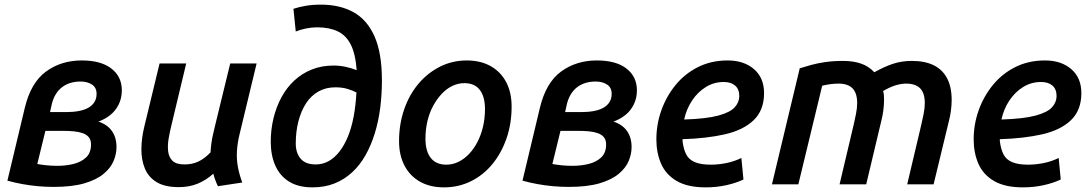

<svg xmlns="http://www.w3.org/2000/svg" viewBox="-20 -796 4704 829"><path d="M212 11Q178 11 144.5 8Q111 5 77.5 -1Q44 -7 12 -16L87 -330Q113 -439 178.5 -487Q244 -535 333 -535Q416 -535 461 -500Q506 -465 506 -406Q506 -373 493 -346Q480 -319 457.5 -300.5Q435 -282 405 -271Q444 -258 463.5 -230Q483 -202 483 -161Q483 -131 470.5 -101Q458 -71 427.5 -45.5Q397 -20 344.5 -4.5Q292 11 212 11ZM228 -80Q264 -80 297 -88Q330 -96 351.5 -116Q373 -136 373 -172Q373 -192 363.5 -203.5Q354 -215 337 -221Q320 -227 298.5 -229Q277 -231 252 -231H176L141 -88Q156 -85 179 -82.5Q202 -80 228 -80ZM196 -312H265Q295 -312 319.5 -316.5Q344 -321 361 -330.5Q378 -340 387.5 -355Q397 -370 397 -391Q397 -418 377 -431Q357 -444 328 -444Q280 -444 248 -419.5Q216 -395 204 -348Z M752 12Q692 12 656.5 -9.5Q621 -31 605.5 -68.5Q590 -106 590.5 -153Q591 -200 603 -249L669 -522H784L722 -263Q714 -231 708.5 -200Q703 -169 706 -143Q709 -117 725 -101.5Q741 -86 777 -86Q810 -86 836.5 -98.5Q863 -111 889 -138Q890 -156 892.5 -175.5Q895 -195 899.5 -214.5Q904 -234 908 -251L974 -522H1088L1014 -215Q1005 -178 1003 -142.5Q1001 -107 1007.5 -73.5Q1014 -40 1026 -8L921 8Q915 -4 910 -17.5Q905 -31 901 -46Q870 -18 833.5 -3Q797 12 752 12Z M1329 13Q1268 13 1228 -12Q1188 -37 1168.5 -81.5Q1149 -126 1149 -184Q1149 -237 1161 -286Q1173 -335 1195.5 -376.5Q1218 -418 1251 -448.5Q1284 -479 1326.5 -496Q1369 -513 1420 -513Q1446 -513 1472 -507.5Q1498 -502 1520 -493Q1515 -563 1494.5 -603.5Q1474 -644 1437.5 -661Q1401 -678 1350 -678Q1325 -678 1301 -673Q1277 -668 1257 -660L1247 -758Q1271 -766 1300.5 -771Q1330 -776 1366 -776Q1447 -776 1506 -743.5Q1565 -711 1597 -639Q1629 -567 1629 -449Q1629 -387 1621.5 -329Q1614 -271 1598 -219.5Q1582 -168 1558 -125.5Q1534 -83 1500.5 -52Q1467 -21 1424.5 -4Q1382 13 1329 13ZM1343 -86Q1374 -86 1399.5 -100.5Q1425 -115 1446 -142Q1467 -169 1482.5 -207Q1498 -245 1507 -293Q1516 -341 1519 -397Q1501 -406 1479 -412.5Q1457 -419 1428 -419Q1387 -419 1355 -401Q1323 -383 1301.5 -350Q1280 -317 1268.5 -272.5Q1257 -228 1257 -176Q1257 -136 1278 -111Q1299 -86 1343 -86Z M1897 13Q1837 13 1793.5 -11.5Q1750 -36 1726.5 -81Q1703 -126 1703 -186Q1703 -260 1725 -323.5Q1747 -387 1786.5 -434Q1826 -481 1879.5 -508Q1933 -535 1995 -535Q2055 -535 2098.5 -510.5Q2142 -486 2165.5 -441.5Q2189 -397 2189 -336Q2189 -262 2167 -198.5Q2145 -135 2106 -87.5Q2067 -40 2013.5 -13.5Q1960 13 1897 13ZM1907 -85Q1934 -85 1959 -97Q1984 -109 2005 -131Q2026 -153 2041.5 -183Q2057 -213 2065.5 -249Q2074 -285 2074 -325Q2074 -379 2051.5 -408Q2029 -437 1985 -437Q1958 -437 1933 -425Q1908 -413 1887 -390.5Q1866 -368 1850 -338.5Q1834 -309 1825.5 -273Q1817 -237 1817 -197Q1817 -143 1840 -114Q1863 -85 1907 -85Z M2436 11Q2402 11 2368.5 8Q2335 5 2301.5 -1Q2268 -7 2236 -16L2311 -330Q2337 -439 2402.5 -487Q2468 -535 2557 -535Q2640 -535 2685 -500Q2730 -465 2730 -406Q2730 -373 2717 -346Q2704 -319 2681.5 -300.5Q2659 -282 2629 -271Q2668 -258 2687.5 -230Q2707 -202 2707 -161Q2707 -131 2694.5 -101Q2682 -71 2651.5 -45.5Q2621 -20 2568.5 -4.5Q2516 11 2436 11ZM2452 -80Q2488 -80 2521 -88Q2554 -96 2575.5 -116Q2597 -136 2597 -172Q2597 -192 2587.5 -203.5Q2578 -215 2561 -221Q2544 -227 2522.5 -229Q2501 -231 2476 -231H2400L2365 -88Q2380 -85 2403 -82.5Q2426 -80 2452 -80ZM2420 -312H2489Q2519 -312 2543.5 -316.5Q2568 -321 2585 -330.5Q2602 -340 2611.5 -355Q2621 -370 2621 -391Q2621 -418 2601 -431Q2581 -444 2552 -444Q2504 -444 2472 -419.5Q2440 -395 2428 -348Z M3027 13Q2949 13 2902 -14.5Q2855 -42 2834.5 -89Q2814 -136 2814 -194Q2814 -259 2835.5 -319.5Q2857 -380 2897 -429Q2937 -478 2994 -506.5Q3051 -535 3122 -535Q3192 -535 3235.5 -497.5Q3279 -460 3279 -394Q3279 -320 3234 -277Q3189 -234 3109.5 -216Q3030 -198 2927 -195Q2927 -193 2927 -191Q2927 -189 2927 -187Q2931 -153 2942.5 -130Q2954 -107 2980 -96Q3006 -85 3049 -85Q3082 -85 3116.5 -92Q3151 -99 3181 -114L3190 -21Q3159 -6 3116.5 3.5Q3074 13 3027 13ZM2934 -280Q3030 -283 3081.5 -297Q3133 -311 3152.5 -333Q3172 -355 3172 -381Q3172 -411 3154 -426.5Q3136 -442 3105 -442Q3063 -442 3028 -420.5Q2993 -399 2968.5 -362.5Q2944 -326 2934 -280Z M3313 0 3433 -501Q3455 -508 3482 -515.5Q3509 -523 3543.5 -528Q3578 -533 3620 -533Q3664 -533 3697.5 -521.5Q3731 -510 3755 -484Q3798 -508 3835.5 -520.5Q3873 -533 3917 -533Q3973 -533 4011 -514.5Q4049 -496 4069 -458.5Q4089 -421 4089 -364Q4089 -343 4086 -319.5Q4083 -296 4077 -273L4011 0H3897L3958 -258Q3963 -280 3968 -304.5Q3973 -329 3973 -351Q3973 -394 3953 -414.5Q3933 -435 3892 -435Q3871 -435 3846.5 -427.5Q3822 -420 3793 -403Q3796 -393 3796.5 -383.5Q3797 -374 3797 -364Q3797 -343 3794 -319.5Q3791 -296 3785 -273L3720 0H3605L3666 -258Q3671 -280 3676 -304.5Q3681 -329 3681 -351Q3681 -394 3661 -414.5Q3641 -435 3601 -435Q3582 -435 3564.5 -432.5Q3547 -430 3530 -426L3427 0Z M4397 13Q4319 13 4272 -14.5Q4225 -42 4204.5 -89Q4184 -136 4184 -194Q4184 -259 4205.5 -319.5Q4227 -380 4267 -429Q4307 -478 4364 -506.5Q4421 -535 4492 -535Q4562 -535 4605.5 -497.5Q4649 -460 4649 -394Q4649 -320 4604 -277Q4559 -234 4479.5 -216Q4400 -198 4297 -195Q4297 -193 4297 -191Q4297 -189 4297 -187Q4301 -153 4312.5 -130Q4324 -107 4350 -96Q4376 -85 4419 -85Q4452 -85 4486.5 -92Q4521 -99 4551 -114L4560 -21Q4529 -6 4486.5 3.5Q4444 13 4397 13ZM4304 -280Q4400 -283 4451.5 -297Q4503 -311 4522.5 -333Q4542 -355 4542 -381Q4542 -411 4524 -426.5Q4506 -442 4475 -442Q4433 -442 4398 -420.5Q4363 -399 4338.5 -362.5Q4314 -326 4304 -280Z"/></svg>

Font: Ubuntu Sans SemiBold
Style: Italic
Weight: 600
Italic angle: -13.5°
Designer: Dalton Maag Ltd
Foundry: Dalton Maag Ltd
Version: Version 1.006